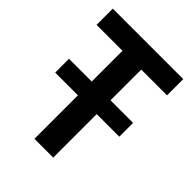

<svg xmlns="http://www.w3.org/2000/svg" viewBox="-198 -792 896 896"><g transform="rotate(45 249.5 -344.0)"><path d="M38 -287V-378H461V-287ZM188 0V-581H17V-688H482V-581H312V0Z"/></g></svg>

Font: Saira SemiCondensed SemiBold
Style: Regular
Weight: 600
Width: 4
Designer: Hector Gatti with collaboration of the Omnibus-Type team
Foundry: Omnibus-Type
Version: Version 1.101